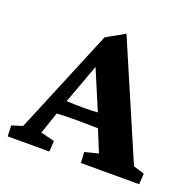

<svg xmlns="http://www.w3.org/2000/svg" viewBox="-93 -569 672 664"><g transform="rotate(20 243.0 -237.0)"><path d="M0 0 -1.5 -39.6 38.1 -52.2 197.8 -436.5 264.6 -474.1 445.8 -52.2 486.3 -39.6 483.9 0H269.5L267.1 -39.6L316.9 -52.2L275.9 -152.3L267.1 -178.7L189.5 -362.3L212.4 -354L148.9 -181.6L141.1 -158.2L105 -52.2L155.8 -39.6L153.3 0ZM122.1 -131.8V-186Q137.7 -185.5 157.5 -184.1Q177.2 -182.6 209 -182.6Q240.2 -182.6 261 -184.1Q281.7 -185.5 296.9 -186V-132.8Q283.2 -132.8 262.5 -133.5Q241.7 -134.3 209 -134.3Q176.3 -134.3 156 -133.5Q135.7 -132.8 122.1 -131.8Z"/></g></svg>

Font: Lateef
Style: Bold
Weight: 700
Designer: SIL International
Foundry: SIL International
Version: Version 4.200